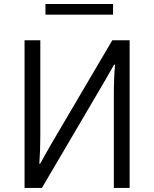

<svg xmlns="http://www.w3.org/2000/svg" viewBox="-20 -931 764 951"><path d="M205.1 -858.4Q205.1 -872.1 205.1 -911.1Q289.1 -911.1 540 -911.1Q540 -897.5 540 -858.4Q456.1 -858.4 205.1 -858.4ZM101.6 -731.4Q121.1 -731.4 179.7 -731.4Q179.7 -614.3 179.7 -261.7Q179.7 -186.5 174.8 -120.1Q175.8 -120.1 178.7 -120.1Q191.4 -143.6 230.5 -211.9Q306.6 -341.8 536.1 -731.4Q557.6 -731.4 622.1 -731.4Q622.1 -548.8 622.1 0Q602.5 0 543.9 0Q543.9 -117.2 543.9 -468.8Q543.9 -542 549.8 -610.4Q547.9 -610.4 544.9 -610.4Q532.2 -588.9 495.1 -523.4Q418 -392.6 187.5 0Q166 0 101.6 0Q101.6 -182.6 101.6 -731.4Z"/></svg>

Font: Gothic A1
Style: Regular
Weight: 400
Designer: HanYang I&C Co.,Ltd.
Version: Version 2.50